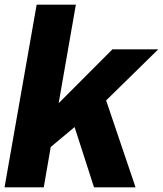

<svg xmlns="http://www.w3.org/2000/svg" viewBox="-30 -805 700 825"><path d="M-10.5 0H158L188 -173.5L290.5 -259L374 0H552.5L426 -373.5L650 -593H453L222 -361.5L296 -785H127.5Z"/></svg>

Font: Anybody
Style: Bold Italic
Weight: 700
Italic angle: -10°
Designer: Tyler Finck
Foundry: Etcetera Type Company
Version: Version 1.113;gftools[0.9.25]